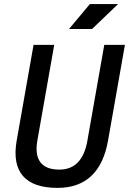

<svg xmlns="http://www.w3.org/2000/svg" viewBox="-20 -914 634 944"><path d="M263.2 9.8Q143.1 9.8 92.5 -49.1Q42 -107.9 62 -222.7L145 -693.4H246.6L163.6 -222.7Q151.4 -152.3 178.7 -116.2Q206.1 -80.1 271.5 -80.1Q328.6 -80.1 363 -116Q397.5 -151.9 409.7 -222.7L492.7 -693.4H594.2L511.2 -222.7Q490.7 -106.4 428.2 -48.3Q365.7 9.8 263.2 9.8ZM319.3 -771.5 421.9 -894H560.5L432.6 -771.5Z"/></svg>

Font: Cascadia Code PL
Style: Italic
Weight: 400
Italic angle: -10°
Monospace: yes
Designer: Aaron Bell
Foundry: Saja Typeworks
Version: Version 2404.023